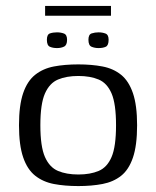

<svg xmlns="http://www.w3.org/2000/svg" viewBox="-20 -621 526 647"><path d="M244 6Q198 6 161.5 -1Q125 -8 98.5 -29Q72 -50 58 -91Q44 -132 44 -199Q44 -266 58 -307Q72 -348 98.5 -369Q125 -390 161.5 -397Q198 -404 244 -404Q289 -404 325.5 -397Q362 -390 388 -369Q414 -348 428 -307Q442 -266 442 -199Q442 -131 428 -90Q414 -49 388 -28.5Q362 -8 325.5 -1Q289 6 244 6ZM244 -33Q284 -33 312.5 -45Q341 -57 356 -92Q371 -127 371 -199Q371 -271 356 -306Q341 -341 312.5 -353Q284 -365 244 -365Q204 -365 175.5 -353Q147 -341 131.5 -306Q116 -271 116 -199Q116 -127 131.5 -92Q147 -57 175.5 -45Q204 -33 244 -33ZM312 -459Q299 -459 288.5 -463.5Q278 -468 278 -487Q278 -505 289 -508.5Q300 -512 312 -512Q325 -512 335.5 -508Q346 -504 346 -487Q346 -468 336.5 -463.5Q327 -459 312 -459ZM172 -459Q158 -459 148 -463.5Q138 -468 138 -487Q138 -505 148.5 -508.5Q159 -512 172 -512Q185 -512 195.5 -508Q206 -504 206 -487Q206 -469 196 -464Q186 -459 172 -459ZM132 -568V-601H354V-568Z"/></svg>

Font: Genos
Style: Regular
Weight: 400
Designer: Robert E. Leuschke
Foundry: Robert E. Leuschke
Version: Version 1.010